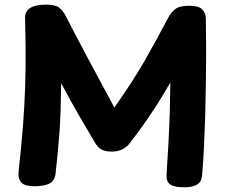

<svg xmlns="http://www.w3.org/2000/svg" viewBox="-20 -791 978 826"><path d="M219.1 -44.2Q215.3 -12.7 192.2 -1.2Q169.1 10.3 128.8 10.3Q86.8 10.3 71.7 -5.7Q56.6 -21.7 60.1 -54.9Q72.3 -162.7 78.9 -251.3Q85.6 -339.9 88.1 -416.8Q90.6 -493.7 90.2 -565.8Q89.8 -637.9 87.8 -712.7Q86.8 -742 109.6 -756.5Q132.3 -771 177.8 -771Q218.2 -771 234.8 -758.1Q251.4 -745.2 263.9 -719.8Q291.7 -666 315.1 -621.7Q338.4 -577.3 361.4 -534.1Q384.4 -490.8 411.2 -441.4Q437.9 -392.1 472.1 -328.1Q513.1 -387.1 543.3 -433.4Q573.6 -479.8 598.3 -522.7Q623.1 -565.7 649 -613.2Q674.9 -660.8 707.4 -721.4Q719.7 -742 737.2 -754.1Q754.7 -766.2 794.1 -766.2Q834.9 -766.2 849.8 -750.8Q864.8 -735.4 865.6 -711Q866.8 -638.9 866.8 -573.1Q866.8 -507.2 865.8 -440.1Q864.8 -373 862.8 -295Q860.8 -228 857.7 -162.1Q854.6 -96.1 849.6 -39.4Q847.8 -9.1 828.2 2.8Q808.6 14.8 772.7 14.8Q730.3 14.8 712.6 2.8Q694.8 -9.1 696.6 -39.4L704.8 -178Q707 -216 708.1 -246.9Q709.2 -277.8 710.3 -306.1Q711.4 -334.3 711.6 -365.2Q711.7 -396.1 712.7 -435.7Q678.6 -376.1 650.6 -333.3Q622.7 -290.4 596.6 -253.9Q570.6 -217.4 538.8 -175.6Q526.3 -158.6 506.3 -148.7Q486.3 -138.8 460.7 -138.8Q437 -138.8 419.4 -146.6Q401.8 -154.4 388 -178.1Q367 -213.9 350.7 -241.8Q334.3 -269.7 318.9 -296.2Q303.4 -322.8 285.4 -355.1Q267.4 -387.4 243.1 -433.1Q242.3 -364.7 240.6 -313.2Q238.8 -261.8 235.7 -219.4Q232.6 -177 228.5 -135.3Q224.4 -93.7 219.1 -44.2Z"/></svg>

Font: Playpen Sans Thai
Style: Regular
Weight: 400
Designer: Sirin Gunkloy, Laura Meseguer, Veronika Burian, José Scaglione
Foundry: TypeTogether
Version: Version 2.000